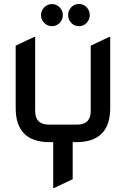

<svg xmlns="http://www.w3.org/2000/svg" viewBox="-20 -932 631 962"><path d="M251.5 9.8H246.6V-219.7H229.5Q58.6 -219.7 58.6 -390.6V-703.1L151.4 -747.1H156.2V-376Q156.2 -307.6 224.6 -307.6H366.2Q434.6 -307.6 434.6 -376V-703.1L527.3 -747.1H532.2V-390.6Q532.2 -219.7 361.3 -219.7H344.2V-34.2ZM336.9 -895.5Q352.5 -912.1 375.5 -912.1Q398.4 -912.1 414.1 -895.5Q429.7 -878.9 429.7 -856.4Q429.7 -834 414.1 -817.4Q398.4 -800.8 375.5 -800.8Q352.5 -800.8 336.9 -817.4Q321.3 -834 321.3 -856.4Q321.3 -878.9 336.9 -895.5ZM201.7 -895.3Q217.8 -911.6 240.2 -911.6Q262.7 -911.6 278.8 -895.3Q294.9 -878.9 294.9 -856.2Q294.9 -833.5 278.8 -817.1Q262.7 -800.8 240.2 -800.8Q217.8 -800.8 201.7 -817.1Q185.5 -833.5 185.5 -856.2Q185.5 -878.9 201.7 -895.3Z"/></svg>

Font: Nova Square
Style: Book
Weight: 400
Designer: Wojciech Kalinowski "wmk69" (wmk69@o2.pl)
Foundry: Wojciech Kalinowski "wmk69" (wmk69@o2.pl)
Version: Version 3.1.0; 2021-05-23